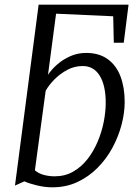

<svg xmlns="http://www.w3.org/2000/svg" viewBox="-20 -790 592 820"><path d="M203.5 10Q172 10 138.5 2Q105 -6 84 -15.5L44 2.5L145 -770H529L508.5 -607.5H466L463.5 -720.5L219.5 -731.5L185 -470.5Q200.5 -494 225 -515.2Q249.5 -536.5 280.8 -550.2Q312 -564 347.5 -564Q403.5 -564 440.2 -537.2Q477 -510.5 494.8 -463.2Q512.5 -416 512.5 -354.5Q512.5 -308 499.2 -257.5Q486 -207 460.5 -159.5Q435 -112 397.2 -73.8Q359.5 -35.5 311 -12.8Q262.5 10 203.5 10ZM213.5 -37Q257.5 -37 292.5 -57Q327.5 -77 353.5 -110.2Q379.5 -143.5 397 -184.8Q414.5 -226 423 -269.2Q431.5 -312.5 431.5 -351Q431.5 -425 406 -466.5Q380.5 -508 333 -508Q297.5 -508 266.2 -491Q235 -474 211.2 -449.5Q187.5 -425 175 -402L129 -62.5Q145.5 -48.5 167.8 -42.8Q190 -37 213.5 -37Z"/></svg>

Font: Merriweather 28pt Light
Style: Italic
Weight: 300
Italic angle: -7.8°
Version: Version 2.101